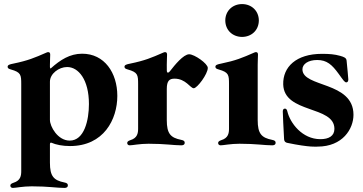

<svg xmlns="http://www.w3.org/2000/svg" viewBox="-20 -712 1799 951"><path d="M44 218.8C56.8 218.8 93 210.9 137.1 210.9C219.8 210.9 260.7 218.8 299 218.8C306.1 218.8 316.1 217 316.1 206C316.1 198.2 311.4 194.2 299 191.8C246.1 181.1 227.3 161.2 227.3 93.8V2.8C227.6 -3.9 229.4 -6 234 -5.3C257.8 5 289.8 11.4 326.7 11.4C493.6 11.4 561.1 -120 561.1 -237.2C561.1 -351.6 497.2 -446 387.1 -446C326 -446 278.8 -415.5 231.9 -373.6C228.7 -371.8 227.6 -373.9 227.3 -380V-391.3C227.3 -409.1 228.7 -433.2 228.7 -441.1C228.7 -449.9 225.5 -453.8 218.8 -453.8C215.2 -453.8 213.8 -453.1 208.8 -451C152 -426.1 118.6 -411.9 46.2 -397C28.4 -393.5 17.8 -390.6 17.8 -381.4C17.8 -373.6 23.1 -371.1 34.1 -367.9C83.8 -353.7 85.2 -341.6 85.2 -294.7V135.7C85.2 158 82 182.5 46.9 193.2C35.2 197.1 31.2 201.3 31.2 207.4C31.2 214.5 36.6 218.8 44 218.8ZM227.3 -117.9V-307.5C227.3 -346.6 271.3 -380 312.5 -380C368.6 -380 420.5 -317.5 420.5 -196.7C420.5 -117.2 397.7 -15.6 325.3 -15.6C265.6 -15.6 227.3 -85.9 227.3 -117.9Z M622.9 7.8C635.7 7.8 671.9 0 715.9 0C798.7 0 839.5 7.8 877.8 7.8C884.9 7.8 894.9 6 894.9 -5C894.9 -12.8 890.3 -16.7 877.8 -19.2C824.9 -29.8 806.1 -49.7 806.1 -117.2V-271.3C806.1 -312.5 819.6 -322.4 844.5 -322.4C900.6 -322.4 922.6 -274.9 939.6 -274.9C956.7 -274.9 1009.2 -345.2 1009.2 -375.7C1009.2 -397 943.2 -443.2 916.9 -443.2C888.5 -443.2 844.5 -388.5 824.6 -362.9C818.9 -355.1 814.6 -352.3 811.8 -352.3C804.7 -352.3 806.1 -365.1 806.1 -391.3C806.1 -409.1 807.5 -433.2 807.5 -441.1C807.5 -449.9 804.3 -453.8 797.6 -453.8C794 -453.8 792.6 -453.1 787.6 -451C730.8 -426.1 697.4 -411.9 625 -397C607.2 -393.5 596.6 -390.6 596.6 -381.4C596.6 -373.6 601.9 -371.1 612.9 -367.9C662.6 -353.7 664.1 -341.6 664.1 -294.7V-75.3C664.1 -52.9 660.9 -28.4 625.7 -17.8C614 -13.8 610.1 -9.6 610.1 -3.6C610.1 3.6 615.4 7.8 622.9 7.8Z M1073.2 7.8C1085.9 7.8 1122.2 0 1166.2 0C1248.9 0 1289.8 7.8 1328.1 7.8C1335.2 7.8 1345.2 6 1345.2 -5C1345.2 -12.8 1340.6 -16.7 1328.1 -19.2C1275.2 -29.8 1256.4 -49.7 1256.4 -117.2V-391.3C1256.4 -409.1 1257.8 -433.2 1257.8 -441.1C1257.8 -449.9 1254.6 -453.8 1247.9 -453.8C1244.3 -453.8 1242.9 -453.1 1237.9 -451C1181.1 -426.1 1147.7 -411.9 1075.3 -397C1057.5 -393.5 1046.9 -390.6 1046.9 -381.4C1046.9 -373.6 1052.2 -371.1 1063.2 -367.9C1112.9 -353.7 1114.3 -341.6 1114.3 -294.7V-75.3C1114.3 -52.9 1111.2 -28.4 1076 -17.8C1064.3 -13.8 1060.4 -9.6 1060.4 -3.6C1060.4 3.6 1065.7 7.8 1073.2 7.8ZM1095.9 -610.8C1096.2 -562.1 1132.1 -529.5 1179 -529.1C1225.9 -529.5 1261.7 -562.1 1262.1 -610.8C1261.7 -658.4 1225.9 -691.8 1179 -691.8C1132.1 -691.8 1096.2 -658.4 1095.9 -610.8Z M1664.8 -435.4C1637.1 -443.2 1612.2 -445.3 1574.6 -445.3C1446.7 -445.3 1380.7 -380 1382.8 -294C1386.7 -148.4 1636.4 -190.3 1636.4 -73.9C1636.4 -38.4 1608.7 -22.7 1566.8 -22.7C1476.6 -22.7 1416.9 -103 1403.4 -159.8C1401.3 -169 1397.7 -174 1391.3 -174C1383.5 -174 1380.7 -167.6 1380.7 -159.8C1380.7 -148.4 1384.2 -72.4 1387.1 -23.4C1387.8 -9.9 1395.6 -5.7 1403.4 -4.3C1515.6 19.2 1549.7 14.2 1552.6 14.2C1677.6 14.2 1730.8 -73.9 1730.8 -143.5C1730.8 -310.4 1478 -277.7 1478 -368.6C1478 -394.2 1505.7 -414.8 1551.1 -414.8C1598.7 -414.8 1624.3 -392 1657.7 -345.9C1680.4 -314.6 1686.8 -304 1695.3 -304C1699.6 -304 1705.3 -307.2 1705.3 -318.2C1705.3 -325.3 1699.6 -381.4 1696.7 -411.9C1695.3 -425.4 1684.7 -429.7 1664.8 -435.4Z"/></svg>

Font: Margiela Serif
Style: Bold
Weight: 700
Designer: Andreas Faust, Stefan Endress
Version: Version 1.002;FEAKit 1.0